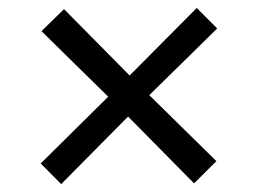

<svg xmlns="http://www.w3.org/2000/svg" viewBox="-20 -571 654 486"><path d="M134.8 -105 83 -157.2 253.9 -326.2 85 -492.2 142.1 -547.9 308.1 -379.9 478 -550.8 529.8 -499 357.9 -330.1 527.8 -163.1 471.2 -106.9 304.2 -275.9Z"/></svg>

Font: IntelOne Mono
Style: Regular
Weight: 400
Designer: Fred Shallcrass
Foundry: Frere-Jones Type LLC
Version: Version 1.200;hotconv 1.1.0;makeotfexe 2.6.0;FJTRelease1.2